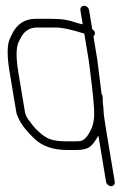

<svg xmlns="http://www.w3.org/2000/svg" viewBox="-20 -530 465 663"><path d="M270.6 -510C262.2 -510 256.2 -503.2 257.6 -495L265.7 -446C258.8 -447.3 251.7 -449.2 244.3 -451.5C217 -460.1 200.9 -465 156.6 -465H102.6C64.6 -465 37 -446.3 19.9 -409L12.6 -393C4.2 -371.4 4.4 -334.1 13.2 -281L36.4 -142C37.2 -136.7 40.2 -129 45.2 -119C55.3 -97.6 73.8 -74.4 100.5 -49.5C127.3 -24.5 164.8 -12 213 -12H242C263.3 -12 278.8 -15.2 288.4 -21.6C298 -28.1 308.5 -41.5 319.7 -62L346.3 98C347.6 105.9 355.9 113 363.8 113C371.7 113 377.6 105.9 376.3 98L346 -84C340.7 -116 337.9 -136.7 337.7 -146C337.5 -155.3 336.7 -163.8 335.4 -171.5C333.4 -183.5 337.5 -197.2 330.7 -206L316 -324L302.6 -405C303.7 -406.3 304.8 -407.3 306.1 -408C309.9 -416.7 307.4 -423.7 298.6 -429L287.6 -495C286.2 -503.2 278.9 -510 270.6 -510ZM271.1 -414 286 -324C287.9 -312.7 291.9 -280.4 298.1 -227.2C304.2 -174 306.4 -139.5 304.8 -123.9C303.1 -108.3 300.5 -96.4 296.8 -88.2C284.4 -60.4 271.4 -45.3 257.8 -43C252.6 -42.3 245.7 -42 237 -42H208C185.1 -42 167.1 -44.3 153.8 -49C128.2 -58.1 99.8 -85.9 85 -108C74.3 -120.4 68.1 -131.7 66.4 -142L43.2 -281C34.6 -332.7 35.3 -368.2 45.5 -387.4C49.5 -395.1 52.6 -401 54.6 -405C67.2 -425 84.9 -435 107.6 -435H173.6C194.2 -435 226.7 -428 271.1 -414Z"/></svg>

Font: MewTooHand
Style: WideLta
Weight: 400
Designer: Mew Too, Robert Jablonski
Version: Version 0.77